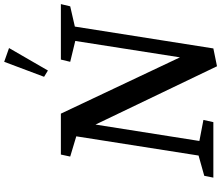

<svg xmlns="http://www.w3.org/2000/svg" viewBox="-90 -959 1066 926"><g transform="rotate(-90 443.0 -496.0)"><path d="M586.4 17.6 305.2 -568.4 226.1 -67.4 327.6 -47.9 316.9 0H49.3L58.1 -43.9L155.8 -71.3L248.5 -661.1L150.9 -690.4L160.6 -735.4H357.9L629.4 -161.1L708.5 -666L607.9 -690.4L618.7 -735.4H886.2L875.5 -690.4L777.8 -668L672.4 0ZM674.3 -985.4 565.9 -797.9 535.6 -816.4 607.9 -1008.8Z"/></g></svg>

Font: Neuton
Style: Italic
Weight: 400
Italic angle: -9°
Designer: Brian M Zick
Version: Version 1.32